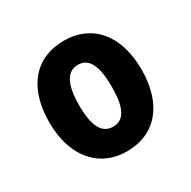

<svg xmlns="http://www.w3.org/2000/svg" viewBox="-93 -812 533 536"><g transform="rotate(-30 173.5 -544.0)"><path d="M322 -544C322 -658 262 -722 174 -722C82 -722 25 -657 25 -544C25 -435 83 -366 173 -366C266 -366 322 -433 322 -544ZM121 -544C121 -611 139 -644 174 -644C210 -644 226 -611 226 -544C226 -477 210 -445 174 -445C138 -445 121 -477 121 -544Z"/></g></svg>

Font: Noto Sans Lao UI Cond
Style: Bold
Weight: 700
Width: 3
Designer: Monotype Design Team
Foundry: Monotype Imaging Inc.
Version: Version 2.000